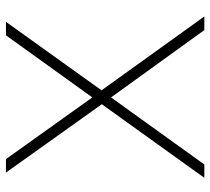

<svg xmlns="http://www.w3.org/2000/svg" viewBox="-52 -688 740 677"><g transform="rotate(-90 318.5 -350.0)"><path d="M598.5 0H550.5L313 -329L76.5 0H29.5L289 -361.5L48 -699.5H95.5L313 -395L532 -699.5H579.5L338 -362.5Z"/></g></svg>

Font: Argentum Novus ExtraLight
Style: Regular
Weight: 250
Designer: Julieta Ulanovsky (font) & Cristiano Sobral (main changes)
Foundry: Julieta Ulanovsky (font) & Cristiano Sobral (main changes)
Version: Version 3.00;November 27, 2020;FontCreator 13.0.0.2655 64-bi